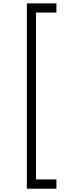

<svg xmlns="http://www.w3.org/2000/svg" viewBox="-20 -905 441 1145"><path d="M140.1 220.2V-884.8H316.4V-830.1H194.8V165H316.4V220.2Z"/></svg>

Font: Manrope Light
Style: Regular
Weight: 300
Designer: Mikhail Sharanda
Foundry: Mikhail Sharanda
Version: Version 4.505;FEAKit 1.0